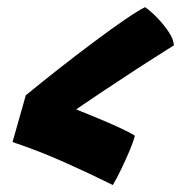

<svg xmlns="http://www.w3.org/2000/svg" viewBox="-20 -591 506 536"><path d="M385 -571Q401 -560 419.2 -541Q437.5 -522 451 -501.8Q464.5 -481.5 465.5 -464.5Q409 -429 360.5 -397.5Q312 -366 263.8 -333.8Q215.5 -301.5 160 -263L140 -306Q154 -301 184.8 -288.8Q215.5 -276.5 251.2 -261.8Q287 -247 316.5 -233.2Q346 -219.5 356.5 -212Q351.5 -193 341 -168.5Q330.5 -144 318.5 -119Q306.5 -94 295 -74.5Q229.5 -107 160 -138Q90.5 -169 15 -194.5L52 -325Q94 -359.5 144 -398.8Q194 -438 242.5 -474.2Q291 -510.5 329 -536.5Q367 -562.5 385 -571Z"/></svg>

Font: Grandstander Thin ExtraBold
Style: Italic
Weight: 800
Italic angle: -15°
Version: Version 1.200